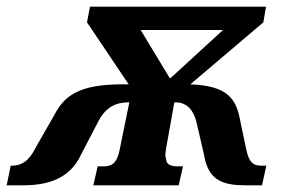

<svg xmlns="http://www.w3.org/2000/svg" viewBox="-79 -556 864 576"><path d="M-59 0H-11C58 0 129 -16 164 -92L214 -188C239 -239 273 -249 309 -249L280 -107C272 -65 255 -57 233 -57H214L201 0H457L470 -57H455C435 -57 420 -61 419 -80C416 -86 417 -96 419 -109L444 -249C475 -250 500 -234 511 -187L533 -92C546 -12 592 0 661 0H707L720 -59H705C677 -59 666 -73 658 -116L640 -202C628 -261 601 -299 492 -303L711 -489L719 -536H191L182 -489L307 -303C175 -305 119 -280 84 -211L29 -115C8 -72 -15 -59 -43 -59H-47ZM430 -322 343 -466H590L433 -322Z"/></svg>

Font: Noto Serif SemiCondensed Extra
Style: Italic
Weight: 800
Width: 4
Italic angle: -12°
Designer: Monotype Design Team
Foundry: Monotype Imaging Inc.
Version: Version 1.901